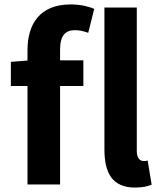

<svg xmlns="http://www.w3.org/2000/svg" viewBox="-20 -832 727 866"><path d="M104 -605V-559L29 -553V-444H104V0H251V-444H356V-560H251V-608C251 -672 275 -696 319 -696C338 -696 359 -691 378 -684L405 -792C380 -803 342 -812 299 -812C158 -812 104 -722 104 -605ZM664 1 646 -108C637 -105 633 -106 626 -106C613 -106 597 -117 597 -150V-798H451V-157C451 -53 486 14 589 14C624 14 648 8 664 1Z"/></svg>

Font: Spoqa Han Sans Neo Bold
Style: Bold
Weight: 700
Designer: [Spoqa Han Sans Neo] Dong-huui Kim  Younghwa Kang  Yujin Lee  [Noto Sans] Ryoko NISHIZUKA  (kana & ideographs); Paul D. 
Foundry: Spoqa (http://www.spoqa-han-sans.com)
Version: Version 1.100;hotconv 1.0.109;makeotfexe 2.5.65596